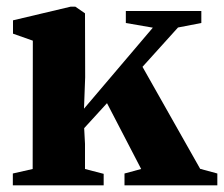

<svg xmlns="http://www.w3.org/2000/svg" viewBox="-20 -556 672 576"><path d="M78 -49 78.5 -434 19 -455V-495L192 -536H206L235 -516L235.5 -324.5L232 -230L438.5 -473L357.5 -487V-523H584V-487L514 -473.5L407.5 -355.5L580.5 -49.5L632 -35.5V0H353.5V-35.5L403.5 -49L301 -246.5L232.5 -171.5L235 -124.5V-49L291 -34.5V0H18.5V-35.5Z"/></svg>

Font: Merriweather 96pt ExtraBold
Style: Regular
Weight: 800
Version: Version 2.100